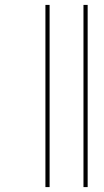

<svg xmlns="http://www.w3.org/2000/svg" viewBox="-20 -762 422 782"><path d="M182 -742V0H165V-742ZM337 -742V0H320V-742Z"/></svg>

Font: SVN-Poppins Thin
Style: Regular
Weight: 100
Designer: Ninad Kale (Devanagari), Jonny Pinhorn (Latin)
Foundry: Indian Type Foundry
Version: Version 3.002 2017